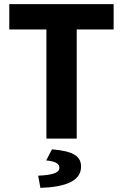

<svg xmlns="http://www.w3.org/2000/svg" viewBox="-20 -672 596 931"><path d="M205 -529V0H352V-529H531V-652H25V-529ZM165 180 176 239C301 235 373 204 373 136C373 87 339 61 232 52L204 106C249 110 268 122 268 141C268 164 243 176 165 180Z"/></svg>

Font: Cambridge Sans Bold
Style: Regular
Weight: 700
Version: Version 2.020;PS 002.020;hotconv 1.0.88;makeotf.lib2.5.64775